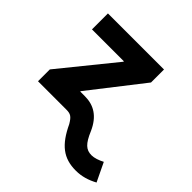

<svg xmlns="http://www.w3.org/2000/svg" viewBox="-192 -709 1076 1076"><g transform="rotate(45 345.5 -171.0)"><path d="M57.6 0H281.7C316.4 0 328.6 8.3 351.1 45.9C404.3 158.7 462.9 204.6 561.5 204.6C607.9 204.6 649.4 191.9 690.9 169.4L637.7 58.6C612.8 71.8 585 81.5 563 81.5C519.5 81.5 494.6 58.6 464.8 -12.2C428.7 -93.8 373 -126.5 303.2 -126.5H266.1V-129.9L510.3 -442.9V-545.9H65.9V-419.4H318.8V-416L57.6 -93.8Z"/></g></svg>

Font: Raveo
Style: Bold
Weight: 700
Designer: Jakub Foglar, Rasmus Andersson (Inter)
Foundry: Jakubfoglar.com
Version: Version 1.100;Glyphs 3.2.3 (3260)